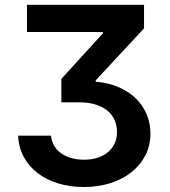

<svg xmlns="http://www.w3.org/2000/svg" viewBox="-20 -565 687 777"><path d="M186.4 -16Q188.6 7.1 199.4 25.2Q210.2 43.3 228.2 55.8Q246.1 68.2 269.7 74.8Q293.3 81.3 320.3 81.3Q349.1 81.3 373.6 73.7Q398.1 66.1 415.8 51.7Q433.6 37.3 443.5 16.3Q453.5 -4.6 453.5 -31.2Q453.5 -56.1 444.2 -77.9Q435 -99.8 416.2 -115.9Q397.4 -132.1 368.6 -141.5Q339.8 -150.9 300.4 -150.9H228.3V-245.7L396.7 -430.4V-435.4H89.1V-545.5H562.9V-450.3L367.5 -240.1V-234.4Q421.5 -229.8 462.9 -211.1Q504.3 -192.5 532.3 -164.1Q560.4 -135.7 574.6 -99.8Q588.8 -63.9 588.8 -24.5Q588.8 23.4 568.5 63.2Q548.3 103 512.4 131.6Q476.6 160.2 427 176Q377.5 191.8 319.2 191.8Q263.1 191.8 215.4 177.2Q167.6 162.6 132.3 135.5Q96.9 108.3 76.2 70Q55.4 31.6 53.3 -16Z"/></svg>

Font: Interop SemBd
Style: Regular
Weight: 600
Designer: Rasmus Andersson, Google, Jang Haemin
Foundry: jhaemin
Version: Version 1.008